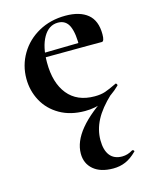

<svg xmlns="http://www.w3.org/2000/svg" viewBox="-104 -462 626 804"><g transform="rotate(-15 209.0 -60.0)"><path d="M171 180Q171 128 214.5 75.5Q258 23 346 -32L357 -27Q309 18 287 60Q265 102 265 147Q265 190 283 213Q301 236 336 236Q360 236 382 222H384Q387 222 389.5 225Q392 228 389 230Q365 254 340.5 264.5Q316 275 287 275Q232 275 201.5 249Q171 223 171 180ZM32 -182Q32 -240 61 -289Q90 -338 141.5 -366.5Q193 -395 258 -395Q320 -395 354 -367Q388 -339 388 -280Q388 -249 377 -249H281Q283 -310 269 -342.5Q255 -375 220 -375Q180 -375 156.5 -334Q133 -293 133 -225Q133 -137 173.5 -87Q214 -37 290 -37Q317 -37 336 -43.5Q355 -50 386 -65L388 -66Q390 -66 392.5 -62Q395 -58 393 -56Q356 -20 318 -4Q280 12 235 12Q172 12 126 -14.5Q80 -41 56 -85.5Q32 -130 32 -182ZM97 -267 316 -271V-249L98 -248Z"/></g></svg>

Font: Cormorant Infant
Style: Bold
Weight: 700
Designer: Christian Thalmann (Catharsis Fonts)
Foundry: Catharsis Fonts
Version: Version 4.000